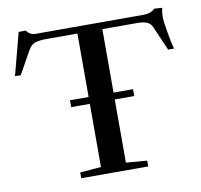

<svg xmlns="http://www.w3.org/2000/svg" viewBox="-77 -767 887 848"><g transform="rotate(-10 366.5 -342.5)"><path d="M220.2 0V-25.9L314.5 -33.7V-316.9H231V-347.7H314.5V-632.3H176.8Q141.6 -632.3 123.5 -625.7Q105.5 -619.1 94.2 -598.6L36.1 -494.6H10.3L60.1 -684.6H92.8Q106.4 -663.1 133.3 -663.1H617.2Q649.4 -663.1 667.5 -681.6L703.6 -679.2Q698.2 -665.5 698.2 -634.8Q698.2 -622.1 706.3 -573.5Q714.4 -524.9 723.1 -492.7H696.8L648.9 -602.5Q641.6 -619.1 625.7 -625.7Q609.9 -632.3 581.1 -632.3H426.3V-347.7H513.7V-316.9H426.3V-33.7L520.5 -25.9V0Z"/></g></svg>

Font: Elstob Medium
Style: Regular
Weight: 500
Designer: Peter S. Baker
Version: Version 1.015